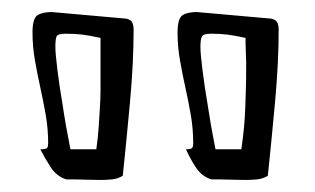

<svg xmlns="http://www.w3.org/2000/svg" viewBox="-20 -701 523 319"><path d="M47 -453Q57 -453 58.5 -455.5Q60 -458 60 -463Q60 -487 56 -510Q52 -533 47 -555.5Q42 -578 38 -601Q34 -624 34 -647Q34 -670 42 -675.5Q50 -681 66 -681L190 -670Q198 -668 200 -663Q202 -658 202 -652Q202 -597 196 -531.5Q190 -466 184 -409Q176 -404 166.5 -403Q157 -402 147 -402Q136 -402 121.5 -402.5Q107 -403 90 -403Q74 -408 64 -423.5Q54 -439 47 -453ZM72 -623Q72 -612 75.5 -584Q79 -556 84 -527Q89 -493 97 -453H140Q143 -474 144 -490.5Q145 -507 146 -522Q147 -537 147 -552.5Q147 -568 147 -588V-638Q129 -642 117 -643.5Q105 -645 89 -645Q76 -645 74 -640.5Q72 -636 72 -623ZM289 -453Q298 -453 299.5 -455.5Q301 -458 301 -463Q301 -487 297 -510Q293 -533 288 -555.5Q283 -578 279 -601Q275 -624 275 -647Q275 -670 283 -675.5Q291 -681 307 -681L431 -670Q439 -668 441 -663Q443 -658 443 -652Q443 -597 437 -531.5Q431 -466 425 -409Q417 -404 407.5 -403Q398 -402 388 -402Q377 -402 362.5 -402.5Q348 -403 331 -403Q315 -408 305 -423.5Q295 -439 289 -453ZM313 -623Q313 -612 316.5 -584Q320 -556 325 -527Q330 -493 338 -453H381Q384 -474 385.5 -490.5Q387 -507 387.5 -522Q388 -537 388.5 -552.5Q389 -568 389 -588Q389 -591 389 -598Q389 -605 388.5 -613Q388 -621 388 -628Q388 -635 388 -638Q370 -642 358 -643.5Q346 -645 331 -645Q318 -645 315.5 -640.5Q313 -636 313 -623Z"/></svg>

Font: Miltonian
Style: Regular
Weight: 400
Designer: Pablo Impallari
Foundry: Pablo Impallari
Version: Version 1.008